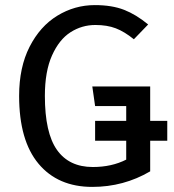

<svg xmlns="http://www.w3.org/2000/svg" viewBox="-20 -721 681 753"><path d="M636 -169H569V-49Q465 12 342 12Q207 12 131 -79Q55 -170 55 -345Q55 -457 96 -537.5Q137 -618 205 -659.5Q273 -701 352 -701Q419 -701 466.5 -682.5Q514 -664 561 -625L505 -567Q468 -597 434 -610Q400 -623 354 -623Q301 -623 256.5 -594.5Q212 -566 184 -503.5Q156 -441 156 -345Q156 -200 203.5 -133Q251 -66 344 -66Q418 -66 475 -95V-169H353V-247H475V-305H353L342 -382H569V-247H636Z"/></svg>

Font: FiraGO
Style: Regular
Weight: 400
Designer: bBox Type
Foundry: bBox Type GmbH
Version: Version 1.001;April 20, 2020;FontCreator 12.0.0.2555 64-bit